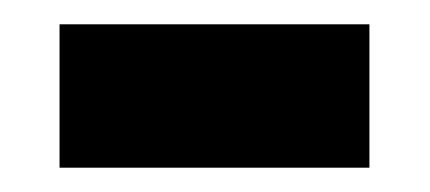

<svg xmlns="http://www.w3.org/2000/svg" viewBox="-20 -382 354 158"><path d="M29 -244V-362H284V-244Z"/></svg>

Font: Noto Sans Tamil Condensed
Style: Bold
Weight: 700
Width: 3
Designer: Jelle Bosma - Monotype Design Team
Foundry: Monotype Imaging Inc.
Version: Version 2.004; ttfautohint (v1.8.4.7-5d5b)